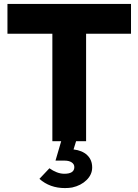

<svg xmlns="http://www.w3.org/2000/svg" viewBox="-20 -720 706 979"><path d="M450 134Q450 170 421.5 198Q393 226 348 236Q330 239 311 239Q234 239 181 192L232 138Q250 151 269.5 158.5Q289 166 308 166Q359 166 359 132Q359 117 345.5 108Q332 99 310 99H263Q271 74 277.5 49.5Q284 25 292 0H247V-548H18V-700H648V-548H419V0H368Q365 11 361.5 21Q358 31 355 42Q399 47 424.5 71Q450 95 450 134Z"/></svg>

Font: Rosa Sans Black
Style: Regular
Weight: 900
Designer: Pentagram / MCKL
Foundry: Pentagram / MCKL
Version: Version 1.005;September 16, 2019;FontCreator 11.5.0.2425 64-